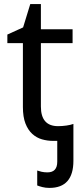

<svg xmlns="http://www.w3.org/2000/svg" viewBox="-20 -679 401 939"><path d="M16 -468V-510L93 -545L128 -659H180V-536H335V-468H180V-158Q180 -62 264 -62Q284 -62 305 -65Q326 -68 339 -73V107Q339 240 222 240Q203 240 187.5 236Q172 232 162 228V155Q170 158 183 161Q196 164 212 164Q260 164 260 112V10H239Q212 10 185.5 2.5Q159 -5 138 -24Q117 -43 104.5 -75Q92 -107 92 -156V-468Z"/></svg>

Font: BC Sans
Style: Regular
Weight: 400
Designer: Monotype Design Team
Province of B.C.
Foundry: Monotype Imaging Inc.
Version: Version 2.000;GOOG;noto-source:20170915:90ef993387c0